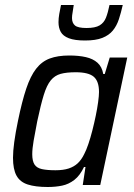

<svg xmlns="http://www.w3.org/2000/svg" viewBox="-20 -740 537 768"><path d="M171 8Q122 8 91 -2Q60 -12 46 -37.5Q32 -63 32 -109Q32 -135 37 -172Q42 -209 52 -257Q68 -335 85 -385.5Q102 -436 124.5 -465Q147 -494 179 -506Q211 -518 257 -518Q295 -518 323.5 -511.5Q352 -505 370 -489Q388 -473 393 -444H399L419 -510H489L381 0H311L322 -72H316Q300 -38 277.5 -20.5Q255 -3 228.5 2.5Q202 8 171 8ZM202 -59Q233 -59 254.5 -66Q276 -73 291 -87Q306 -101 317 -124Q325 -139 333.5 -164Q342 -189 349.5 -218.5Q357 -248 363 -277Q369 -306 372.5 -331.5Q376 -357 376 -372Q376 -415 355 -433Q334 -451 283 -451Q246 -451 222.5 -444.5Q199 -438 183 -418.5Q167 -399 155 -360Q143 -321 129 -255Q120 -209 114.5 -177Q109 -145 109 -123Q109 -96 118 -82Q127 -68 148 -63.5Q169 -59 202 -59ZM320 -578Q279 -578 255.5 -587Q232 -596 223 -612.5Q214 -629 214 -651Q214 -667 217 -684Q220 -701 224 -720H275Q273 -704 270.5 -691Q268 -678 268 -668Q268 -648 280 -638Q292 -628 326 -628Q361 -628 378.5 -638.5Q396 -649 404 -669.5Q412 -690 418 -720H471Q464 -689 455.5 -663Q447 -637 431.5 -618Q416 -599 389.5 -588.5Q363 -578 320 -578Z"/></svg>

Font: Saira SemiCondensed
Style: Italic
Weight: 400
Width: 4
Italic angle: -12°
Designer: Hector Gatti with collaboration of the Omnibus-Type team
Foundry: Omnibus-Type
Version: Version 1.101